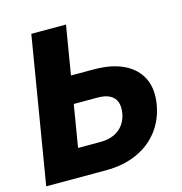

<svg xmlns="http://www.w3.org/2000/svg" viewBox="-107 -826 878 924"><g transform="rotate(-15 331.5 -364.0)"><path d="M198.7 -484.4H377Q465.8 -484.4 525.9 -455.3Q585.9 -426.3 612.1 -372.3Q638.2 -318.4 626 -244.6Q613.8 -169.9 571.3 -114.7Q528.8 -59.6 461.7 -29.8Q394.5 0 306.6 0H10.3L130.9 -727.5H303.7L206.1 -138.7H318.4Q356 -138.7 384.5 -151.4Q413.1 -164.1 431.4 -188.2Q449.7 -212.4 455.1 -246.1Q460.4 -278.8 451.7 -301.8Q442.9 -324.7 419.9 -336.7Q397 -348.6 359.9 -348.6H176.3Z"/></g></svg>

Font: Inter 17pt ExtraBold
Style: Italic
Weight: 800
Italic angle: -9.3988°
Version: Version 4.001;git-66647c0bb